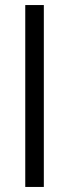

<svg xmlns="http://www.w3.org/2000/svg" viewBox="-20 -740 274 760"><path d="M80 0V-720H153.5V0Z"/></svg>

Font: Cns Manrope
Style: Regular
Weight: 400
Designer: Mikhail Sharanda
Foundry: Mikhail Sharanda
Version: Version 4.504